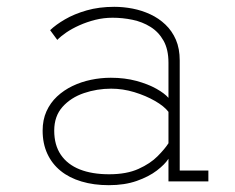

<svg xmlns="http://www.w3.org/2000/svg" viewBox="-20 -532 690 563"><path d="M299 11Q255 11 219 0.2Q183 -10.5 157.8 -31Q132.5 -51.5 118.8 -81.2Q105 -111 105 -149Q105 -180.5 116.2 -205.5Q127.5 -230.5 147.2 -249Q167 -267.5 192.5 -279.8Q218 -292 246.8 -298Q275.5 -304 305 -304Q345.5 -304 379.8 -294.8Q414 -285.5 438.5 -271.8Q463 -258 474 -245V-348Q474 -387 459.5 -412.8Q445 -438.5 421.2 -453.2Q397.5 -468 368.5 -474Q339.5 -480 310 -480Q284 -480 259.2 -473.8Q234.5 -467.5 212.8 -457.8Q191 -448 174.5 -436.8Q158 -425.5 148 -415L127 -443.5Q143.5 -459.5 170.5 -475.2Q197.5 -491 234 -501.5Q270.5 -512 315 -512Q341.5 -512 368.8 -506.8Q396 -501.5 420.8 -490Q445.5 -478.5 465 -460Q484.5 -441.5 495.8 -415.5Q507 -389.5 507 -354.5V-32H591V0H474V-66.5Q463.5 -50 440 -32Q416.5 -14 381 -1.5Q345.5 11 299 11ZM300 -21Q351.5 -21 386.2 -36.8Q421 -52.5 442.2 -74Q463.5 -95.5 474 -112V-204Q461.5 -220.5 434.5 -236Q407.5 -251.5 373.8 -261.8Q340 -272 306 -272Q264.5 -272 226.2 -259Q188 -246 163.5 -218.8Q139 -191.5 139 -149Q139 -106.5 158.5 -78Q178 -49.5 214 -35.2Q250 -21 300 -21Z"/></svg>

Font: Trispace Thin Thin
Style: Regular
Weight: 250
Version: Version 1.210